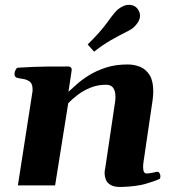

<svg xmlns="http://www.w3.org/2000/svg" viewBox="-20 -759 730 786"><path d="M605 -351.1 567.4 -95.2Q565.9 -84.5 565.9 -75.7Q565.9 -61 569.6 -54.9Q573.2 -48.8 579.6 -48.8Q586.4 -48.8 598.6 -50.8Q610.8 -52.7 620.1 -55.2Q628.4 -57.6 632.6 -51Q636.7 -44.4 636.7 -37.1Q636.7 -28.3 632.8 -26.4Q613.3 -17.1 575.7 -6.3Q538.1 4.4 478.5 6.3Q448.2 7.3 433.1 -1.7Q418 -10.7 413.1 -24.2Q408.2 -37.6 408.2 -49.3Q408.2 -57.6 409.4 -63.5Q410.6 -69.3 410.6 -69.3L451.2 -342.3Q452.1 -347.7 452.4 -353Q452.6 -358.4 452.6 -363.3Q452.6 -385.3 443.8 -398.7Q435.1 -412.1 414.1 -412.1Q380.4 -412.1 351.1 -400.4Q321.8 -388.7 298.6 -371.1Q275.4 -353.5 259.3 -336.4L205.6 0H53.2L112.3 -379.9Q113.3 -383.8 113.3 -387.2Q113.3 -390.6 113.3 -393.6Q113.3 -416.5 101.6 -425Q89.8 -433.6 74.5 -435.8Q59.1 -438 48.3 -440.9Q43.5 -443.4 41 -447.3Q38.6 -451.2 39.6 -460.4Q40.5 -466.3 44.4 -473.9Q48.3 -481.4 54.2 -481.9Q122.6 -486.3 177.2 -486.6Q231.9 -486.8 261.2 -486.8Q265.1 -486.8 270 -482.9Q274.9 -479 272.9 -467.3L260.3 -383.3Q272 -393.6 292.2 -412.1Q312.5 -430.7 342.5 -449.7Q372.6 -468.8 412.4 -481.9Q452.1 -495.1 502.4 -495.1Q530.3 -495.1 554.2 -485.1Q578.1 -475.1 592.8 -451.2Q607.4 -427.2 607.4 -385.3Q607.4 -377.4 606.7 -368.9Q606 -360.4 605 -351.1ZM365.2 -547.4 338.9 -577.1Q391.1 -627.9 420.2 -668.7Q449.2 -709.5 462.9 -720.7Q472.2 -728.5 484.4 -733.9Q496.6 -739.3 508.8 -739.3Q518.1 -739.3 527.3 -735.4Q536.6 -731.4 543.5 -722.2Q553.2 -709 553.2 -695.3Q553.2 -681.2 545.2 -668.5Q537.1 -655.8 526.9 -646.5Q517.6 -638.2 492.7 -626Q467.8 -613.8 434.3 -594.7Q400.9 -575.7 365.2 -547.4Z"/></svg>

Font: Gelasio
Style: Italic
Weight: 400
Italic angle: -8.5°
Designer: Eben Sorkin
Foundry: Eben Sorkin
Version: Version 1.008